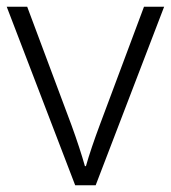

<svg xmlns="http://www.w3.org/2000/svg" viewBox="-20 -552 509 572"><path d="M204 0 0 -532H61L193 -179Q205 -146 215.5 -114Q226 -82 233 -57H236Q243 -82 254 -114.5Q265 -147 277 -179L409 -532H469L265 0Z"/></svg>

Font: Noto Sans Bengali UI Light
Style: Regular
Weight: 300
Designer: Jelle Bosma - Monotype Design Team
Foundry: Monotype Imaging Inc.
Version: Version 2.003; ttfautohint (v1.8.4.7-5d5b)